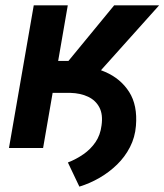

<svg xmlns="http://www.w3.org/2000/svg" viewBox="-20 -548 609 711"><path d="M231 -528.3 139.6 0H13.2L105 -528.3ZM569.3 -528.3 278.8 -204.1H149.9L154.3 -322.3H233.4L402.8 -528.3ZM91.8 -204.6 110.4 -308.1 243.7 -307.6Q313 -306.2 369.9 -281.5Q426.8 -256.8 458.3 -207.5Q489.7 -158.2 483.4 -82Q480 -39.6 461.4 -3.4Q442.9 32.7 413.6 61.3Q384.3 89.8 348.4 110.6Q312.5 131.3 273.9 143.1L231.4 53.7Q262.7 41.5 289.3 22.9Q315.9 4.4 333.7 -21.7Q351.6 -47.9 356 -83.5Q361.8 -124 348.1 -150.1Q334.5 -176.3 306.4 -189.7Q278.3 -203.1 240.2 -204.1Z"/></svg>

Font: Roboto SemiBold
Style: Italic
Weight: 600
Designer: Christian Robertson
Foundry: Google
Version: Version 3.009; 2024